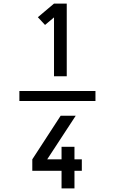

<svg xmlns="http://www.w3.org/2000/svg" viewBox="-20 -875 640 1070"><path d="M352 -450H281V-778L231 -736L191 -779L281 -855H352ZM88 -312V-368H512V-312ZM395 175H323V77H160V13L318 -230H402L243 13H323V-57H395V13H436V77H395Z"/></svg>

Font: Monocode
Style: Regular
Weight: 400
Designer: Belleve Invis
Foundry: Belleve Invis
Version: Version 16.1.0; ttfautohint (v1.8.4)